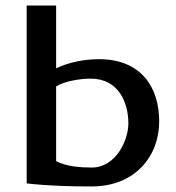

<svg xmlns="http://www.w3.org/2000/svg" viewBox="-20 -663 632 691"><path d="M76 -3C154 6 232 8 310 8C468 8 553 -103 553 -226C553 -343 493 -450 336 -450C283 -450 228 -439 182 -417V-643H76ZM182 -83V-352C212 -371 269 -380 306 -380C409 -380 442 -291 442 -219C442 -158 397 -60 310 -60C270 -60 217 -64 182 -83Z"/></svg>

Font: KpMath
Style: SansBold
Weight: 700
Version: Version 0.66